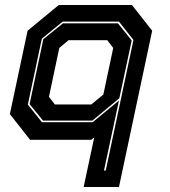

<svg xmlns="http://www.w3.org/2000/svg" viewBox="-20 -560 679 769"><path d="M456.5 189H315L357.5 -10L345.5 0H100.5L19.5 -103L90.5 -437L215.5 -540H508.5L589.5 -437ZM403.5 123 514.5 -400 456.5 -473.5H231L147.5 -405L91.5 -141L148 -70.5H351L456.5 -157.5L396.5 123ZM345.5 -141.5 394 -181.5 433.5 -368 409.5 -399H254.5L217.5 -368L176 -172L200 -141.5ZM350 -77H152L98.5 -143L153.5 -403L232 -466.5H452.5L507.5 -398L458 -166.5Z"/></svg>

Font: Tourney ExtraBold
Style: Italic
Weight: 800
Italic angle: -12°
Version: Version 1.015